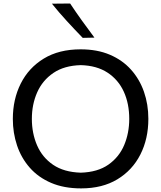

<svg xmlns="http://www.w3.org/2000/svg" viewBox="-20 -1048 906 1080"><path d="M436.5 11.7Q339.8 11.7 267.6 -19.3Q195.3 -50.3 147.5 -104.7Q99.6 -159.2 75.9 -229.7Q52.2 -300.3 52.2 -378.9Q52.2 -489.3 96.7 -577.9Q141.1 -666.5 226.3 -718.5Q311.5 -770.5 433.6 -770.5Q526.9 -770.5 597.9 -740.2Q668.9 -710 717 -656.2Q765.1 -602.5 789.8 -531.7Q814.5 -460.9 814.5 -379.4Q814.5 -267.1 769.5 -178.7Q724.6 -90.3 640.1 -39.3Q555.7 11.7 436.5 11.7ZM434.6 -76.7Q529.3 -79.6 589.6 -121.8Q649.9 -164.1 678.5 -231.9Q707 -299.8 707 -379.4Q707 -465.3 676.3 -532.5Q645.5 -599.6 585 -639.4Q524.4 -679.2 434.6 -681.6Q341.3 -679.2 280.3 -637.7Q219.2 -596.2 189.2 -528.6Q159.2 -460.9 159.2 -379.4Q159.2 -298.3 188.5 -230.5Q217.8 -162.6 278.6 -121.1Q339.4 -79.6 434.6 -76.7ZM445.3 -835Q399.4 -882.3 355.5 -930.2Q311.5 -978 272 -1027.3L374.5 -1028.3Q406.2 -980.5 440.7 -932.4Q475.1 -884.3 511.2 -836.4Z"/></svg>

Font: Pinar-DS1-FD Medium
Style: Regular
Weight: 500
Designer: Amin Abedi
Version: Version 3.000